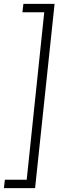

<svg xmlns="http://www.w3.org/2000/svg" viewBox="-46 -761 341 985"><path d="M234 -741 134 204H-26L-21 161H91L181 -698H69L74 -741Z"/></svg>

Font: Zilla Slab Light
Style: Italic
Weight: 300
Italic angle: -6°
Designer: Typotheque.com
Foundry: Typotheque type foundry
Version: Version 1.1; 2017; ttfautohint (v1.6)